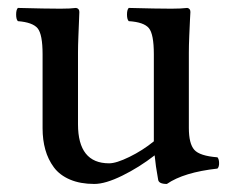

<svg xmlns="http://www.w3.org/2000/svg" viewBox="-20 -452 582 482"><path d="M377 -1Q370.6 -36.1 368.2 -62Q329.1 -31.7 286.9 -11Q244.6 9.8 216.8 9.8Q181.6 9.8 155.8 -1.2Q129.9 -12.2 115.2 -32Q100.6 -51.8 93.8 -76.2Q86.9 -100.6 86.9 -129.9V-315.9Q86.9 -365.7 74.5 -380.9Q62 -396 24.9 -398.9Q20.5 -403.3 20.5 -415.5Q20.5 -427.7 24.9 -432.1Q95.2 -430.2 131.8 -430.2Q157.2 -430.2 170.9 -432.1Q179.2 -430.7 179.2 -421.9Q179.2 -421.4 178.5 -403.6Q177.7 -385.7 176.8 -361.3Q175.8 -336.9 175.8 -319.8V-140.1Q175.8 -42 253.9 -42Q272 -42 304.9 -58.1Q337.9 -74.2 366.2 -97.2V-124V-315.9Q366.2 -366.2 353.8 -381.3Q341.3 -396.5 303.2 -398.9Q298.8 -403.3 298.8 -415.5Q298.8 -427.7 303.2 -432.1Q373.5 -430.2 410.2 -430.2Q434.6 -430.2 450.2 -432.1Q458 -430.7 458 -421.9Q458 -421.4 457 -403.6Q456.1 -385.7 455.1 -361.3Q454.1 -336.9 454.1 -319.8V-130.9Q454.1 -91.3 467.8 -75.9Q481.4 -60.5 525.9 -57.1Q529.8 -52.7 530 -43Q530.3 -33.2 525.9 -28.8Q441.4 -19.5 398.9 9.8Q378.4 9.8 377 -1Z"/></svg>

Font: Common Serif News
Style: Regular
Weight: 450
Designer: Philipp H. Poll, Khaled Hosny
Foundry: Stefan Peev, Context Ltd.
Version: Version 1.026